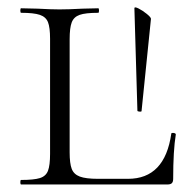

<svg xmlns="http://www.w3.org/2000/svg" viewBox="-20 -490 502 510"><path d="M240 -15H320Q418 -15 435 -135Q435 -137 439 -137Q442 -137 444.5 -136Q447 -135 447 -133Q440 -90 440 -15Q440 -7 436.5 -3.5Q433 0 425 0H36Q34 0 34 -6Q34 -12 36 -12Q70 -12 86 -17Q102 -22 107.5 -36.5Q113 -51 113 -81V-387Q113 -417 107.5 -431Q102 -445 86 -450.5Q70 -456 36 -456Q34 -456 34 -462Q34 -468 36 -468L80 -467Q116 -465 138 -465Q163 -465 199 -467L241 -468Q243 -468 243 -462Q243 -456 241 -456Q207 -456 191.5 -450.5Q176 -445 170.5 -430.5Q165 -416 165 -386V-85Q165 -56 170.5 -41.5Q176 -27 192 -21Q208 -15 240 -15ZM381 -440 356 -195Q356 -193 350.5 -193.5Q345 -194 345 -196L337 -468Q337 -473 348 -467.5Q359 -462 370 -453Q381 -444 381 -440Z"/></svg>

Font: Cormorant Unicase Light
Style: Regular
Weight: 300
Designer: Christian Thalmann (Catharsis Fonts)
Foundry: Catharsis Fonts
Version: Version 4.000